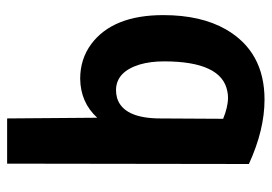

<svg xmlns="http://www.w3.org/2000/svg" viewBox="-132 -616 763 539"><g transform="rotate(-90 249.5 -346.5)"><path d="M476.6 -269.5Q476.6 -411.1 395.5 -471.7Q353.5 -502.9 297.9 -502.9Q231.4 -502 188.5 -455.1L186.5 -708H59.6L58.6 -29.3Q154.3 14.6 239.3 14.6Q374 14.6 436.5 -93.8Q476.6 -164.1 476.6 -269.5ZM185.5 -101.6 186.5 -277.3Q186.5 -381.8 244.1 -399.4Q254.9 -402.3 265.6 -402.3Q317.4 -402.3 337.9 -335.9Q346.7 -305.7 346.7 -267.6Q346.7 -105.5 262.7 -89.8Q253.9 -87.9 245.1 -87.9Q218.8 -87.9 185.5 -101.6Z"/></g></svg>

Font: Yaldevi Colombo
Style: Bold
Weight: 700
Designer: Sol Matas, Denzil Rajitha, Kosala Senevirathne and Pathum Egodawatta
Foundry: Mooniak
Version: Version 1.020 ; ttfautohint (v1.6)